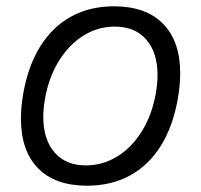

<svg xmlns="http://www.w3.org/2000/svg" viewBox="-20 -578 640 610"><path d="M46.5 -201.5Q46.5 -239 54 -281.5Q69.5 -369.5 108.5 -431.5Q147.5 -493.5 206.8 -525.8Q266 -558 342 -558Q443.5 -558 498 -502.5Q552.5 -447 552.5 -345Q552.5 -307.5 545 -264.5Q529.5 -176.5 490.8 -114.5Q452 -52.5 392.5 -20.2Q333 12 256.5 12Q155 12 100.8 -43.5Q46.5 -99 46.5 -201.5ZM475 -281.5Q480.5 -313.5 480.5 -339.5Q480.5 -411.5 444.5 -452.5Q408.5 -493.5 344.5 -493.5Q291 -493.5 245 -464.8Q199 -436 167 -384.2Q135 -332.5 123 -264.5Q117.5 -232.5 117.5 -207.5Q117.5 -135 153.2 -93.8Q189 -52.5 252.5 -52.5Q306.5 -52.5 353 -81.2Q399.5 -110 431.2 -161.8Q463 -213.5 475 -281.5Z"/></svg>

Font: JuliaMono BoldItalic
Style: Regular
Weight: 700
Italic angle: -9°
Monospace: yes
Designer: cormullion
Foundry: corm
Version: Version 0.049; ttfautohint (v1.8.4)